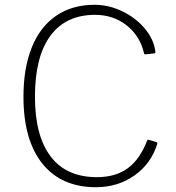

<svg xmlns="http://www.w3.org/2000/svg" viewBox="-20 -772 735 802"><path d="M629 -556Q630 -549 624 -549L588 -545H586Q582 -545 581 -552Q564 -623 508.5 -666.5Q453 -710 377 -710Q255 -710 190.5 -622.5Q126 -535 126 -368Q126 -205 191.5 -118.5Q257 -32 385 -32Q463 -32 514 -69.5Q565 -107 595 -186Q597 -189 601 -188L635 -178Q638 -176 637 -171Q611 -88 541.5 -39Q472 10 381 10Q236 10 157 -88.5Q78 -187 78 -368Q78 -488 113 -574.5Q148 -661 215 -706.5Q282 -752 375 -752Q435 -752 491.5 -724.5Q548 -697 585.5 -652Q623 -607 629 -556Z"/></svg>

Font: Libre Franklin Thin
Style: Regular
Weight: 250
Designer: Pablo Impallari, Rodrigo Fuenzalida
Foundry: Impallari Type
Version: Version 1.002; ttfautohint (v1.5)